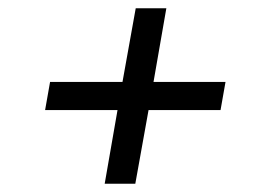

<svg xmlns="http://www.w3.org/2000/svg" viewBox="-20 -566 622 464"><path d="M233 -122 264 -300H89L101 -368H276L308 -546H382L351 -368H525L513 -300H339L307 -122Z"/></svg>

Font: Celebes
Style: Italic
Weight: 400
Italic angle: -10°
Designer: Anugrah Pasau
Foundry: Lafontype
Version: Version 1.000; ttfautohint (v1.8.4)